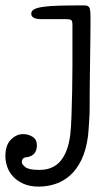

<svg xmlns="http://www.w3.org/2000/svg" viewBox="-133 -460 416 713"><path d="M4 79Q4 99 -6 110.5Q-16 122 -36 124Q-52 126 -52 143Q-52 150 -39 160.5Q-26 171 13 171Q64 171 92 137.5Q120 104 128 40Q131 14 132.5 -31Q134 -76 135 -124Q136 -172 136 -214.5Q136 -257 136 -278V-368Q136 -384 130 -386.5Q124 -389 111 -389H21Q-17 -389 -17 -409Q-17 -419 -7 -425Q3 -431 26.5 -434.5Q50 -438 87.5 -439Q125 -440 180 -440Q196 -440 199.5 -430.5Q203 -421 203 -402Q203 -395 203 -368.5Q203 -342 202.5 -306.5Q202 -271 201.5 -231Q201 -191 200.5 -155.5Q200 -120 200 -94Q200 -68 200 -61Q200 -51 199.5 -37Q199 -23 198 -8Q197 7 196 20.5Q195 34 194 44Q187 98 169 134.5Q151 171 126 192.5Q101 214 71.5 223.5Q42 233 11 233Q-22 233 -45.5 222.5Q-69 212 -84 196Q-99 180 -106 160Q-113 140 -113 120Q-113 79 -92.5 58.5Q-72 38 -47 38Q-28 38 -12 48Q4 58 4 79Z"/></svg>

Font: Life Savers
Style: Bold
Weight: 700
Designer: Pablo Impallari, Rodrigo Fuenzalida, Brenda Gallo
Foundry: Pablo Impallari, Rodrigo Fuenzalida, Brenda Gallo
Version: Version 3.001; ttfautohint (v0.95) -l 8 -r 50 -G 200 -x 14 -